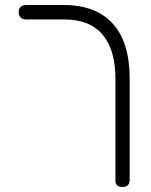

<svg xmlns="http://www.w3.org/2000/svg" viewBox="-20 -600 605 770"><path d="M472 150Q463 150 456.5 147.5Q450 145 446.5 139.5Q443 134 443 127V-283Q443 -342 430 -386.5Q417 -431 391 -461.5Q365 -492 327 -507Q289 -522 238 -522H85Q75 -522 68.5 -525.5Q62 -529 58.5 -535.5Q55 -542 55 -551Q55 -561 58.5 -567Q62 -573 68.5 -576.5Q75 -580 84 -580H235Q300 -580 349.5 -561Q399 -542 432.5 -505Q466 -468 483 -413Q500 -358 500 -286V120Q500 130 497 136.5Q494 143 487.5 146.5Q481 150 472 150Z"/></svg>

Font: Fredoka Light
Style: Regular
Weight: 300
Designer: Ben Nathan
Foundry: Milena B. Brandão, Ben Nathan
Version: Version 2.001